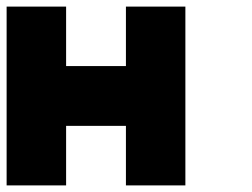

<svg xmlns="http://www.w3.org/2000/svg" viewBox="-20 -560 761 580"><path d="M360.4 -179.7Q299.8 -179.7 179.7 -179.7Q179.7 -120.1 179.7 0Q120.1 0 0 0Q0 -179.7 0 -540Q59.6 -540 179.7 -540Q179.7 -480.5 179.7 -360.4Q240.2 -360.4 360.4 -360.4Q360.4 -419.9 360.4 -540Q419.9 -540 540 -540Q540 -360.4 540 0Q480.5 0 360.4 0Q360.4 -59.6 360.4 -179.7Z"/></svg>

Font: Pixelfont
Style: 5 px
Weight: 400
Designer: Eugene Lysy
Version: Version 1.0.2 (beta)